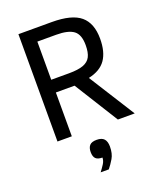

<svg xmlns="http://www.w3.org/2000/svg" viewBox="-167 -777 939 1136"><g transform="rotate(-20 302.0 -208.5)"><path d="M469.2 0 296.9 -275.9H179.2V0H88.9V-675.8H298.8Q424.8 -675.8 479.5 -629.4Q534.2 -583 534.2 -485.8Q534.2 -402.8 500.7 -354.5Q467.3 -306.2 392.1 -290L575.2 0ZM440.9 -479Q440.9 -545.9 407 -571Q373 -596.2 297.9 -596.2H179.2V-356H292Q348.6 -356 381.1 -367.9Q413.6 -379.9 427.2 -406Q440.9 -432.1 440.9 -479ZM266.6 258.8Q280.8 240.2 293.7 220.2Q306.6 200.2 306.6 180.2Q277.8 180.2 264.9 167.5Q252 154.8 252 126Q252 99.1 264.9 84.5Q277.8 69.8 309.6 69.8Q341.8 69.8 356.2 85.9Q370.6 102.1 370.6 133.8Q370.6 178.2 353.3 207.5Q335.9 236.8 317.9 258.8Z"/></g></svg>

Font: ClearSansRegular
Style: Regular
Weight: 400
Foundry: Intel Corporation
Version: Version 1.00